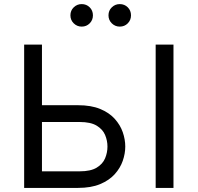

<svg xmlns="http://www.w3.org/2000/svg" viewBox="-20 -918 966 938"><path d="M98 0V-700H185V-404H361Q425 -404 469.2 -385.8Q513.5 -367.5 540.5 -337.5Q567.5 -307.5 579.8 -272Q592 -236.5 592 -202Q592 -168 579.8 -132.5Q567.5 -97 540.5 -67Q513.5 -37 469.2 -18.5Q425 0 361 0ZM185 -81H369Q423 -81 452.5 -99Q482 -117 493.5 -144.8Q505 -172.5 505 -202Q505 -231 493.5 -258.5Q482 -286 452.5 -304Q423 -322 369 -322H185ZM740.5 0V-700H827.5V0ZM565 -788Q542.5 -788 526.2 -804Q510 -820 510 -843Q510 -866.5 526.2 -882.2Q542.5 -898 565 -898Q588.5 -898 604.2 -882.2Q620 -866.5 620 -843Q620 -820 604.2 -804Q588.5 -788 565 -788ZM379 -788Q356.5 -788 340.2 -804Q324 -820 324 -843Q324 -866.5 340.2 -882.2Q356.5 -898 379 -898Q402.5 -898 418.2 -882.2Q434 -866.5 434 -843Q434 -820 418.2 -804Q402.5 -788 379 -788Z"/></svg>

Font: Overpass
Style: Regular
Weight: 400
Designer: Delve Withrington, Dave Bailey, Thomas Jockin
Foundry: Delve Fonts LLC
Version: Version 4.000